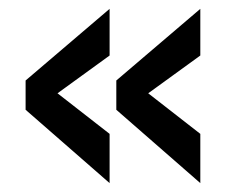

<svg xmlns="http://www.w3.org/2000/svg" viewBox="-20 -538 512 432"><path d="M226.6 -126 37.6 -291V-356.9L226.6 -518.1V-413.1L109.4 -328.1L226.6 -236.8ZM430.7 -126 241.7 -291V-356.9L430.7 -518.1V-413.1L313.5 -328.1L430.7 -236.8Z"/></svg>

Font: Trocchi
Style: Regular
Weight: 400
Designer: Vernon Adams
Foundry: Vernon Adams
Version: Version 1.101; ttfautohint (v1.8.4.7-5d5b);gftools[0.9.27]